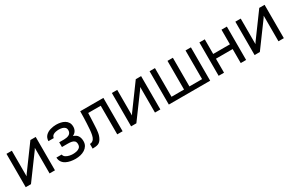

<svg xmlns="http://www.w3.org/2000/svg" viewBox="120 -1577 3972 2627"><g transform="rotate(-30 2106.0 -263.5)"><path d="M67 0V-527H152V-123Q159 -137 171 -153.5Q183 -170 190 -179L445 -527H529V0H444V-404Q436 -389 426.5 -376Q417 -363 409 -352L150 0Z M854 6Q816 6 778 -1Q740 -8 707.5 -24.5Q675 -41 655 -69.5Q635 -98 633 -141H716Q721 -114 745 -98Q769 -82 799.5 -75.5Q830 -69 854 -69Q882 -69 911.5 -75Q941 -81 961.5 -99Q982 -117 982 -152Q982 -186 965.5 -202Q949 -218 922.5 -223Q896 -228 865 -228H771V-303H848Q867 -303 887 -306.5Q907 -310 924 -318.5Q941 -327 951.5 -343Q962 -359 962 -384Q962 -412 946 -428Q930 -444 905 -450.5Q880 -457 854 -457Q830 -457 803.5 -452Q777 -447 758 -432.5Q739 -418 735 -390H651Q653 -444 684 -475Q715 -506 761 -519.5Q807 -533 853 -533Q888 -533 922 -526Q956 -519 984 -502.5Q1012 -486 1028.5 -459Q1045 -432 1045 -392Q1045 -356 1028 -328Q1011 -300 976 -283Q1027 -267 1047 -233Q1067 -199 1067 -152Q1067 -110 1049 -80.5Q1031 -51 1000.5 -31.5Q970 -12 932 -3Q894 6 854 6Z M1124 1V-73Q1144 -73 1160 -81.5Q1176 -90 1188 -107Q1202 -127 1210 -165Q1218 -203 1221 -246Q1225 -294 1227 -340.5Q1229 -387 1230.5 -433Q1232 -479 1232 -527H1598V0H1513V-452H1315Q1314 -418 1312.5 -383.5Q1311 -349 1309.5 -314.5Q1308 -280 1306 -245Q1305 -205 1298 -155Q1291 -105 1268 -64Q1246 -25 1214.5 -12Q1183 1 1124 1Z M1732 0V-527H1817V-123Q1824 -137 1836 -153.5Q1848 -170 1855 -179L2110 -527H2194V0H2109V-404Q2101 -389 2091.5 -376Q2082 -363 2074 -352L1815 0Z M2328 0V-527H2413V-74H2611V-527H2696V-74H2896V-527H2981V0Z M3115 0V-527H3200V-296H3464V-527H3549V0H3464V-221H3200V0Z M3683 0V-527H3768V-123Q3775 -137 3787 -153.5Q3799 -170 3806 -179L4061 -527H4145V0H4060V-404Q4052 -389 4042.5 -376Q4033 -363 4025 -352L3766 0Z"/></g></svg>

Font: Onest
Style: Regular
Weight: 400
Designer: Dmitri Voloshin, Andrey Kudryavtsev
Foundry: Dmitri Voloshin, Andrey Kudryavtsev
Version: Version 1.000;gftools[0.9.33]